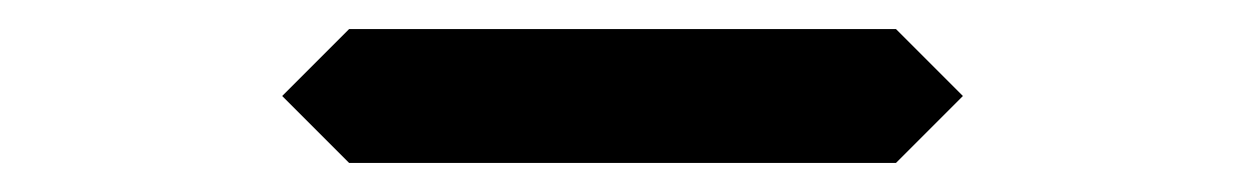

<svg xmlns="http://www.w3.org/2000/svg" viewBox="-20 -566 856 132"><path d="M596 -546 642 -500 596 -454H220L174 -500L220 -546Z"/></svg>

Font: DSEG7 Classic Mini
Style: Regular
Weight: 400
Designer: Keshikan(Twitter:@keshinomi_88pro)
Version: Version 0.46